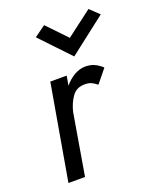

<svg xmlns="http://www.w3.org/2000/svg" viewBox="-134 -790 710 870"><g transform="rotate(-20 221.5 -355.0)"><path d="M324 -372 376 -436Q358 -453 339 -461.5Q320 -470 296 -470Q268 -470 241.5 -454.5Q215 -439 195 -414L203 -460H124L44 0H124L174 -295Q183 -334 204.5 -365Q226 -396 268 -395Q285 -395 298 -389Q311 -383 324 -372ZM275 -616 185 -710 131 -671 265 -530 443 -668 399 -710Z"/></g></svg>

Font: Jost* 400 Book Italic
Style: Italic
Weight: 400
Italic angle: -10°
Version: Version 3.200; ttfautohint (v0.97) -l 8 -r 50 -G 200 -x 14 -